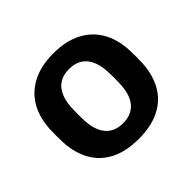

<svg xmlns="http://www.w3.org/2000/svg" viewBox="-133 -689 857 857"><g transform="rotate(-45 296.0 -260.0)"><path d="M296 10Q216 10 161.5 -18Q107 -46 78.5 -97Q50 -148 46 -216Q45 -234 45 -260Q45 -286 46 -304Q50 -373 79.5 -423.5Q109 -474 163.5 -502Q218 -530 296 -530Q374 -530 428.5 -502Q483 -474 512.5 -423.5Q542 -373 546 -304Q547 -286 547 -260Q547 -234 546 -216Q542 -148 513.5 -97Q485 -46 430.5 -18Q376 10 296 10ZM296 -89Q349 -89 378 -122.5Q407 -156 410 -221Q411 -236 411 -260Q411 -284 410 -299Q407 -364 378 -397.5Q349 -431 296 -431Q243 -431 214 -397.5Q185 -364 182 -299Q181 -284 181 -260Q181 -236 182 -221Q185 -156 214 -122.5Q243 -89 296 -89Z"/></g></svg>

Font: Rubik Light Medium
Style: Regular
Weight: 500
Version: Version 2.104